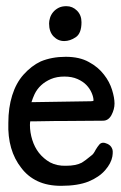

<svg xmlns="http://www.w3.org/2000/svg" viewBox="-20 -575 391 622"><path d="M139 -499Q139 -507 142 -517Q145 -527 152 -535.5Q159 -544 169.5 -549.5Q180 -555 195 -555Q215 -555 229.5 -540.5Q244 -526 244 -503Q244 -467 225.5 -454.5Q207 -442 188 -442Q168 -442 153.5 -457Q139 -472 139 -499ZM145 -319Q108 -303 92 -270Q86 -257 82 -244L274 -247Q281 -247 283 -249Q283 -260 277 -274Q271 -288 260 -299.5Q249 -311 231 -319Q213 -327 188.5 -327Q164 -327 145 -319ZM97 -182H78Q77 -176 77 -170Q77 -146 84.5 -122Q92 -98 106 -80Q121 -61 142 -49Q165 -37 194 -38Q226 -38 245 -48Q254 -53 277 -72Q283 -76 290 -90Q296 -100 302 -107Q311 -117 328 -109Q339 -104 343 -94Q347 -87 344 -68Q340 -46 321 -24Q301 -1 267 13Q232 27 178 27Q134 27 102 12Q70 -3 49 -31Q4 -88 7 -177Q7 -226 19.5 -266Q32 -306 56 -333Q82 -362 112 -376Q148 -391 193 -391Q238 -391 268 -374Q298 -358 317 -333Q335 -310 343 -284Q351 -258 351 -239.5Q351 -221 341 -202Q331 -184 314 -184L183 -183H160Z"/></svg>

Font: Scratch Savers
Style: Book
Weight: 400
Designer: Pablo Impallari, Rodrigo Fuenzalida, Brenda Gallo
Foundry: Pablo Impallari, Rodrigo Fuenzalida, Brenda Gallo
Version: Version 4.0b1